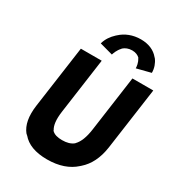

<svg xmlns="http://www.w3.org/2000/svg" viewBox="-253 -1245 1301 1419"><g transform="rotate(30 397.5 -536.0)"><path d="M438 -962V-963L440 -965C457 -980 482 -991 513 -991C542 -991 565 -981 580 -965V-963V-962C598 -935 601 -903 601 -889L719 -919L721 -920C721 -958 708 -995 686 -1024L679 -1031C647 -1070 596 -1094 528 -1094C460 -1094 401 -1070 359 -1031L351 -1024C321 -996 297 -963 285 -920L287 -919L397 -889C401 -901 410 -932 438 -962ZM618 -812 617 -811 551 -338C541 -267 522 -219 493 -189L492 -188L491 -186C465 -165 434 -157 394 -157C356 -157 326 -164 305 -186L304 -188L305 -189C286 -218 279 -266 289 -338L355 -811L354 -812H178L177 -811L103 -283C90 -188 103 -117 143 -67H144L153 -58H154C197 -6 268 22 369 22C470 22 549 -6 606 -58L614 -65C670 -114 707 -186 721 -283L795 -811L794 -812Z"/></g></svg>

Font: Hussar Woodtype
Style: SeBdObl
Weight: 900
Foundry: Cannot Into Space Fonts
Version: Version 1.07